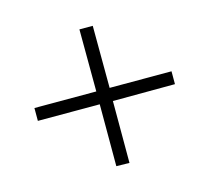

<svg xmlns="http://www.w3.org/2000/svg" viewBox="-76 -528 600 551"><g transform="rotate(30 224.0 -252.5)"><path d="M94 -95 67 -122 197 -252 66 -382 94 -410 225 -280 355 -410 382 -383 252 -252 382 -122 354 -95 224 -225Z"/></g></svg>

Font: Saira SemiCondensed ExtraLight
Style: Regular
Weight: 250
Width: 4
Designer: Hector Gatti with collaboration of the Omnibus-Type team
Foundry: Omnibus-Type
Version: Version 1.101